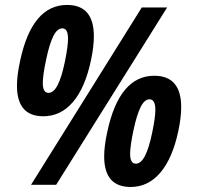

<svg xmlns="http://www.w3.org/2000/svg" viewBox="-20 -744 799 773"><path d="M154.3 -275.9Q48.3 -275.9 48.3 -398.9Q48.3 -441.4 61 -499Q108.9 -724.1 250 -724.1Q357.9 -724.1 357.9 -598.1Q357.9 -556.2 346.2 -501Q322.8 -390.6 273.7 -333.3Q224.6 -275.9 154.3 -275.9ZM206.1 0H105L550.8 -713.9H652.8ZM253.9 -587.9Q253.9 -629.9 231 -629.9Q210.4 -629.9 194.8 -598.9Q179.2 -567.9 165.8 -504.4Q152.3 -440.9 152.3 -409.7Q152.3 -370.1 175.3 -370.1Q195.8 -370.1 211.9 -401.1Q228 -432.1 241 -494.6Q253.9 -557.1 253.9 -587.9ZM505.9 8.8Q399.4 8.8 399.4 -114.3Q399.4 -156.7 412.1 -213.9Q460.4 -439 601.1 -439Q709.5 -439 709.5 -312.5Q709.5 -271 697.8 -215.8Q674.3 -106 625.2 -48.6Q576.2 8.8 505.9 8.8ZM605.5 -301.8Q605.5 -344.2 582 -344.2Q562 -344.2 546.4 -313.5Q530.8 -282.7 517.3 -219.2Q503.9 -155.8 503.9 -124.5Q503.9 -85 526.9 -85Q547.4 -85 563.5 -116Q579.6 -147 592.5 -209Q605.5 -271 605.5 -301.8Z"/></svg>

Font: Open Sans Hebrew Condensed
Style: Bold Italic
Weight: 700
Width: 3
Italic angle: -12°
Foundry: Ascender Corporation, Yanek Iontef
Version: Version 2.001;PS 002.001;hotconv 1.0.70;makeotf.lib2.5.58329